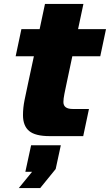

<svg xmlns="http://www.w3.org/2000/svg" viewBox="-20 -687 555 969"><path d="M231 0Q158 0 127 -26Q96 -52 96 -106Q96 -143 104 -182.5Q112 -222 122 -268L151 -403H59L88 -540H180L207 -667H401L374 -540H515L486 -403H345L316 -266Q310 -238 305 -213Q300 -188 300 -172Q300 -137 347 -137H429L400 0ZM75 262 142 180H108L137 46H287L261 166L183 262Z"/></svg>

Font: Geist Black
Style: Italic
Weight: 900
Italic angle: -12°
Designer: Basement.studio, Andrés Briganti, Mateo Zaragoza
Foundry: Basement.studio, Vercel, Andrés Briganti, Guido Ferreyra, Mateo Zaragoza
Version: Version 1.500; ttfautohint (v1.8.4.7-5d5b)